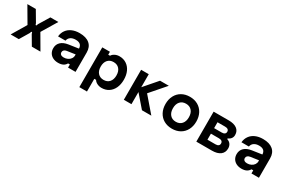

<svg xmlns="http://www.w3.org/2000/svg" viewBox="116 -1916 5017 3400"><g transform="rotate(30 2625.0 -216.0)"><path d="M245.5 -293.5 58.3 -613.1H231L358 -397.6L369.7 -365.3H386.3L397.9 -397.6L528.6 -613.1H691.7L503.8 -301.6L679.7 0H503.7L390.6 -192.2L379.6 -224.5H363.1L352.1 -192.2L237 0H70.3Z M1255 -270.5 1076.5 -244.4Q1043.1 -239.3 1024.5 -222Q1006 -204.6 1006 -178.1Q1006 -148.7 1026.8 -132.2Q1047.5 -115.6 1085.9 -115.6Q1129.7 -115.6 1166.1 -133.2Q1202.6 -150.7 1223.5 -181Q1244.3 -211.3 1244.3 -247.8V-380Q1244.3 -437.1 1213.1 -466.2Q1181.8 -495.3 1118 -495.3Q1053.9 -495.3 1014.4 -467.5Q975 -439.8 966.2 -390H814.2Q821.5 -464.3 860.8 -518.9Q900.1 -573.5 966.4 -602.6Q1032.7 -631.8 1119.4 -631.8Q1253.2 -631.8 1325.1 -570.5Q1397 -509.2 1397 -395.9V0H1244.3V-63.9H1207.8Q1185.3 -24 1145.6 -4Q1105.9 16 1046.9 16Q986.5 16 940.6 -7Q894.6 -30 869.8 -71.4Q845 -112.9 845 -167.9Q845 -245.2 897.3 -294.6Q949.5 -344.1 1047.1 -358.4L1255 -389.1Z M1590.3 -613.1H1746.3V-553.1H1782.9Q1802.1 -587.1 1843.9 -608.1Q1885.7 -629.1 1935.7 -629.1Q2016.5 -629.1 2078.6 -588.8Q2140.7 -548.5 2174.5 -475.5Q2208.3 -402.5 2208.3 -306.5Q2208.3 -210.4 2174.5 -137.4Q2140.7 -64.3 2078.6 -24.2Q2016.5 16 1935.7 16Q1885.9 16 1843.9 -5Q1801.9 -26 1782.9 -60H1746.3V200H1590.3ZM2056.3 -306.7Q2056.3 -390.8 2013.5 -439.6Q1970.8 -488.3 1896 -488.3Q1821.2 -488.3 1778.5 -439.4Q1735.7 -390.5 1735.7 -306.5Q1735.7 -222.4 1778.5 -173.6Q1821.2 -124.8 1896 -124.8Q1970.8 -124.8 2013.5 -173.7Q2056.3 -222.6 2056.3 -306.7Z M2497.9 -297.3 2771.2 -613.1H2951L2683.7 -305.2L2947 0H2755.3ZM2384.5 -613.1H2540.5V0H2384.5Z M3060.3 -306.6Q3060.3 -403.4 3099.6 -477.1Q3138.9 -550.8 3209.9 -591.3Q3280.9 -631.8 3374.9 -631.8Q3468.9 -631.8 3540 -591.3Q3611.1 -550.8 3650.4 -477.1Q3689.7 -403.4 3689.7 -306.6Q3689.7 -209.7 3650.4 -136Q3611.1 -62.3 3540.1 -21.9Q3469.1 18.6 3375.1 18.6Q3281.1 18.6 3210 -21.9Q3138.9 -62.3 3099.6 -136Q3060.3 -209.7 3060.3 -306.6ZM3537.7 -306.6Q3537.7 -391.8 3494.2 -441.4Q3450.7 -491 3375.1 -491Q3299.5 -491 3255.9 -441.4Q3212.3 -391.8 3212.3 -306.6Q3212.3 -221.3 3255.8 -171.8Q3299.3 -122.2 3374.9 -122.2Q3450.5 -122.2 3494.1 -171.8Q3537.7 -221.3 3537.7 -306.6Z M3867 -613.1H4175.4Q4284.9 -613.1 4344.4 -569.3Q4403.8 -525.5 4403.8 -443.8Q4403.8 -403.2 4381.4 -372.8Q4359.1 -342.5 4319.1 -327.2V-312.5Q4365.4 -298.2 4390.9 -262.4Q4416.4 -226.5 4416.4 -177.2Q4416.4 -92.3 4356 -46.1Q4295.6 0 4184.1 0H3867ZM4263 -189.8Q4263 -220.3 4242.9 -235.8Q4222.9 -251.4 4184.1 -251.4H4020.3V-128.3H4184.1Q4222.9 -128.3 4242.9 -143.8Q4263 -159.4 4263 -189.8ZM4254.4 -424.7Q4254.4 -453.7 4234.3 -469.3Q4214.2 -484.9 4175.4 -484.9H4020.3V-364.5H4175.4Q4214.2 -364.5 4234.3 -380Q4254.4 -395.6 4254.4 -424.7Z M5005 -270.5 4826.5 -244.4Q4793.1 -239.3 4774.5 -222Q4756 -204.6 4756 -178.1Q4756 -148.7 4776.8 -132.2Q4797.5 -115.6 4835.9 -115.6Q4879.7 -115.6 4916.1 -133.2Q4952.6 -150.7 4973.5 -181Q4994.3 -211.3 4994.3 -247.8V-380Q4994.3 -437.1 4963.1 -466.2Q4931.8 -495.3 4868 -495.3Q4803.9 -495.3 4764.4 -467.5Q4725 -439.8 4716.2 -390H4564.2Q4571.5 -464.3 4610.8 -518.9Q4650.1 -573.5 4716.4 -602.6Q4782.7 -631.8 4869.4 -631.8Q5003.2 -631.8 5075.1 -570.5Q5147 -509.2 5147 -395.9V0H4994.3V-63.9H4957.8Q4935.3 -24 4895.6 -4Q4855.9 16 4796.9 16Q4736.5 16 4690.6 -7Q4644.6 -30 4619.8 -71.4Q4595 -112.9 4595 -167.9Q4595 -245.2 4647.3 -294.6Q4699.5 -344.1 4797.1 -358.4L5005 -389.1Z"/></g></svg>

Font: Martian Mono VF sWd Rg
Style: Regular
Weight: 400
Width: 6
Monospace: yes
Designer: Roman Shamin
Foundry: Evil Martians
Version: Version 1.100